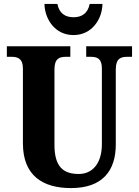

<svg xmlns="http://www.w3.org/2000/svg" viewBox="-20 -950 708 980"><path d="M355 -771C451 -771 502 -855 503 -930H438C428 -882 398 -862 355 -862C313 -862 282 -882 273 -930H207C208 -855 259 -771 355 -771ZM342 10C504 10 571 -79 571 -213V-596C571 -652 597 -660 630 -660H654V-714H420V-660H442C476 -660 500 -652 500 -600V-215C500 -112 449 -62 382 -62C304 -62 258 -98 258 -210V-596C258 -652 284 -660 317 -660H339V-714H15V-660H38C70 -660 97 -652 97 -600V-218C97 -54 198 10 342 10Z"/></svg>

Font: Noto Serif Myanmar Condensed ExtraBold
Style: Regular
Weight: 800
Width: 3
Designer: Ben Mitchell and the Monotype Design Team
Foundry: Monotype Imaging Inc.
Version: Version 2.106